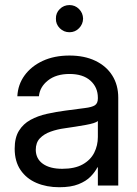

<svg xmlns="http://www.w3.org/2000/svg" viewBox="-20 -747 551 773"><path d="M218.8 6.8Q167.5 6.8 127 -10.5Q86.4 -27.8 62.7 -62.5Q39.1 -97.2 39.1 -148.4Q39.1 -192.9 56.4 -220.7Q73.7 -248.5 102.8 -264.4Q131.8 -280.3 168.7 -288.6Q205.6 -296.9 244.1 -301.8Q293.5 -308.6 321.8 -312Q350.1 -315.4 362.1 -323.2Q374 -331.1 374 -350.6V-353.5Q374 -395.5 344 -422.4Q314 -449.2 259.8 -449.2Q206.1 -449.2 173.1 -423.1Q140.1 -397 136.7 -359.4H49.8Q52.2 -406.7 79.1 -443.6Q106 -480.5 152.3 -502Q198.7 -523.4 259.8 -523.4Q319.8 -523.4 364 -502.2Q408.2 -481 432.1 -442.9Q456.1 -404.8 456.1 -353.5V0H374V-73.2H372.1Q362.8 -54.7 344.7 -36.1Q326.7 -17.6 296.1 -5.4Q265.6 6.8 218.8 6.8ZM230.5 -67.4Q281.2 -67.4 313 -85.2Q344.7 -103 359.4 -132.3Q374 -161.6 374 -195.3V-259.8Q364.7 -251 324.7 -243.9Q284.7 -236.8 240.2 -230.5Q210.4 -226.6 183.8 -217Q157.2 -207.5 140.6 -190.2Q124 -172.9 124 -143.6Q124.5 -107.4 152.8 -87.4Q181.2 -67.4 230.5 -67.4ZM259.8 -617.2Q236.8 -617.2 220.7 -633.3Q204.6 -649.4 205.1 -671.9Q204.6 -694.8 220.7 -710.7Q236.8 -726.6 259.8 -726.6Q282.2 -726.6 298.1 -710.7Q314 -694.8 314.5 -671.9Q314 -649.4 298.1 -633.3Q282.2 -617.2 259.8 -617.2Z"/></svg>

Font: Inter Display V
Style: Regular
Weight: 400
Designer: Rasmus Andersson
Foundry: rsms
Version: Version 3.015;git-src